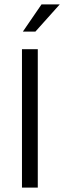

<svg xmlns="http://www.w3.org/2000/svg" viewBox="-20 -854 292 874"><path d="M152 -630V0H80V-630ZM141 -710H84L169 -834H252Z"/></svg>

Font: Mukta Light
Style: Regular
Weight: 300
Designer: Girish Dalvi and Yashodeep Gholap
Foundry: Ek Type
Version: Version 2.538;PS 1.002;hotconv 16.6.51;makeotf.lib2.5.65220;